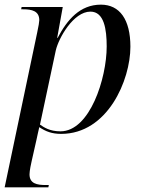

<svg xmlns="http://www.w3.org/2000/svg" viewBox="-26 -566 614 826"><path d="M134 -426 -6 240H182L184 230H171C133 230 101 224 101 184C101 169 108 136 110 128L131 35C136 13 138 1 143 -19C171 0 198 10 237 10C437 10 535 -221 535 -365C535 -482 489 -546 408 -546C318 -546 263 -481 222 -403H220L244 -536H67L65 -526H73C111 -526 143 -519 143 -479C143 -473 140 -453 134 -426ZM234 -1C187 -1 162 -19 146 -30L214 -349C226 -402 290 -516 363 -516C422 -516 433 -440 433 -366C433 -230 361 -1 234 -1Z"/></svg>

Font: Noto Serif Display
Style: Italic
Weight: 400
Italic angle: -12°
Designer: Monotype Design Team
Foundry: Monotype Imaging Inc.
Version: Version 2.009